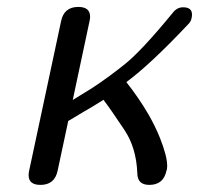

<svg xmlns="http://www.w3.org/2000/svg" viewBox="-20 -520 560 540"><path d="M448.2 -40Q439.9 0 399.9 0Q366.2 0 366.2 -33.2Q363.3 -104.5 330.1 -154.3Q292.5 -210.9 271 -239.3Q241.2 -220.2 215.3 -205.6Q184.1 -186.5 171.9 -179.7L142.1 -40Q133.8 0 93.8 0Q60.5 0 60.5 -27.3Q60.5 -33.2 62 -40L151.9 -460.9Q160.2 -500.5 200.2 -500.5Q233.4 -500.5 233.4 -473.1Q233.4 -467.8 231.9 -460.9L184.6 -238.8Q207.5 -252.4 237.8 -271.5Q284.2 -301.8 331.5 -339.8Q378.9 -377.9 465.8 -483.9Q477.5 -499.5 495.1 -499.5Q520 -499.5 520 -479Q520 -475.1 519 -469.7Q517.1 -458.5 507.3 -449.7Q402.8 -338.9 335.4 -289.1Q371.1 -243.7 397 -199.2Q416.5 -165.5 430.2 -131.3Q450.2 -80.6 450.2 -53.7Q450.2 -47.9 449.2 -43Z"/></svg>

Font: inglobal
Style: Italic
Weight: 400
Italic angle: -12°
Designer: Andrey Kochetov, Denis Davydov, Evgeny Yurtaev
Foundry: inglobal
Version: Version 1.00 September 25, 2014, initial release